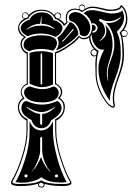

<svg xmlns="http://www.w3.org/2000/svg" viewBox="-20 -838 629 870"><path d="M339 -802Q339 -800 340.5 -797.5Q342 -795 343.5 -794.5Q345 -794 348.5 -792.5Q352 -791 352 -790Q356 -790 360 -794Q364 -798 364 -802Q364 -806 360 -810Q356 -814 352 -814Q347 -814 343 -810.5Q339 -807 339 -802ZM352 -818Q358 -818 362 -813Q366 -808 366 -802V-798Q381 -808 398 -808Q416 -808 443 -801Q470 -794 481 -794Q496 -794 510.5 -798.5Q525 -803 526 -813Q528 -814 529 -814L530 -815L531 -814Q557 -795 557 -750Q557 -724 541 -702H543Q549 -702 553.5 -698Q558 -694 558 -687Q558 -680 553.5 -675Q549 -670 542 -670Q538 -670 534 -673Q542 -636 542 -587Q542 -547 519.5 -488Q497 -429 497 -396Q497 -375 501 -359Q501 -355 498 -352.5Q495 -350 492 -350Q470 -353 441.5 -403.5Q413 -454 413 -505Q413 -511 412.5 -522.5Q412 -534 412 -540Q412 -567 415 -585Q411 -583 407 -582Q400 -582 395 -587Q390 -592 390 -599Q390 -605 394.5 -610Q399 -615 406 -615Q387 -636 383 -668Q375 -660 362 -660Q344 -660 340 -669Q327 -651 292 -627Q257 -603 234 -596V-460Q244 -455 252.5 -445Q261 -435 262 -424Q262 -407 251 -394Q274 -379 274 -354Q274 -312 235 -292V-246Q235 -192 256.5 -124Q278 -56 299 -21Q303 -15 304 -10Q304 5 264 5Q213 5 181 -5Q182 -4 182 -1Q182 12 168 12Q162 12 157 8.5Q152 5 152 -1Q152 -4 153 -6Q123 5 70 5Q55 5 45 2.5Q35 0 32.5 -3Q30 -6 30 -10Q30 -16 33 -21Q55 -55 77.5 -123.5Q100 -192 100 -246V-292Q61 -314 61 -354Q61 -365 67.5 -377Q74 -389 84 -394Q74 -406 74 -420Q74 -444 101 -459V-595Q88 -600 80.5 -612.5Q73 -625 73 -639Q73 -657 89 -670Q62 -685 62 -711Q62 -736 90 -753Q79 -757 79 -766Q79 -772 84 -777Q89 -782 96 -782Q101 -782 105.5 -778Q110 -774 110 -769Q131 -794 168 -794Q206 -794 226 -769Q229 -781 242 -781Q257 -781 257 -766Q257 -756 247 -752Q266 -742 272 -730Q280 -735 281 -740Q278 -749 278 -757Q278 -777 290 -789Q302 -799 320 -799Q326 -799 338 -796Q337 -798 337 -802Q337 -808 341.5 -813Q346 -818 352 -818ZM230 -767Q230 -764 230.5 -762.5Q231 -761 232.5 -759.5Q234 -758 235.5 -757Q237 -756 240 -755Q243 -754 244 -754Q248 -754 251 -757Q254 -760 254 -764Q254 -775 243 -778Q242 -778 241 -778Q236 -778 233 -775Q230 -772 230 -767ZM82 -768Q82 -758 94 -755Q102 -758 105 -759Q107 -764 108 -765Q108 -770 103.5 -774.5Q99 -779 94.5 -779Q90 -779 86 -775.5Q82 -772 82 -768ZM105 -44Q101 -49 93 -47Q90 -44 91 -39Q92 -34 96 -34Q100 -34 103 -36.5Q106 -39 105 -44ZM242 -44Q239 -50 231 -46Q228 -44 229 -39Q230 -34 234 -34Q246 -34 242 -44ZM211 -56Q208 -60 202 -69Q196 -78 193 -82Q171 -122 171 -158V-212Q171 -215 169 -216.5Q167 -218 164.5 -216.5Q162 -215 162 -211V-158Q162 -127 139 -83Q122 -57 122 -56Q127 -62 133.5 -70.5Q140 -79 143 -82Q162 -114 166 -127Q169 -118 172.5 -110Q176 -102 182 -92.5Q188 -83 188 -82Q189 -82 197 -71.5Q205 -61 211 -56ZM230 -352 228 -353Q192 -330 168 -330Q143 -330 102 -353Q100 -354 99 -353Q99 -352 102 -350Q137 -322 162 -322V-278Q162 -275 164.5 -273.5Q167 -272 169 -273Q171 -274 171 -278V-322Q198 -322 230 -352ZM171 -458V-593Q171 -596 167.5 -596Q164 -596 164 -593V-458Q164 -455 167.5 -455Q171 -455 171 -458ZM225 -710Q201 -730 168 -730V-759Q168 -763 167 -763Q166 -763 166 -759L162 -730Q130 -730 104 -708Q99 -704 101 -703Q102 -703 104 -705Q128 -722 166 -722Q199 -722 222 -708Q226 -706 227 -707Q227 -708 225 -710ZM313 -701Q315 -703 313 -705Q311 -707 309 -705Q304 -700 287 -679Q270 -658 261 -653Q259 -651 263 -649Q271 -654 289.5 -675.5Q308 -697 313 -701ZM282 -13Q268 -11 258 -11Q194 -11 168 -35Q154 -24 128.5 -17Q103 -10 78 -10Q62 -11 50 -13Q72 -48 93 -114Q114 -180 114 -241V-246V-289Q130 -247 168 -247Q202 -249 220 -288V-246Q220 -205 231 -156Q242 -107 255.5 -71Q269 -35 282 -13ZM259 -349Q259 -336 250 -324Q241 -312 233.5 -307Q226 -302 212 -293Q198 -257 168 -257Q151 -257 139 -267.5Q127 -278 123 -294Q77 -317 77 -346Q77 -366 89 -377Q96 -381 104 -379Q138 -364 170 -364Q202 -364 233 -378Q238 -382 246 -377Q259 -364 259 -349ZM246 -420Q246 -395 225 -384.5Q204 -374 173 -374Q130 -374 108 -388Q89 -401 89 -420Q89 -430 98 -438Q107 -446 115 -446H117Q150 -434 172 -434Q196 -434 219 -445Q221 -445 222 -446Q229 -446 237.5 -438Q246 -430 246 -420ZM220 -455Q194 -443 169 -443Q148 -443 114 -459V-598Q135 -606 169 -606Q194 -606 220 -597ZM87 -633Q87 -658 111.5 -668Q136 -678 166 -678Q238 -678 238 -643Q238 -623 220 -608Q197 -616 166 -616Q133 -616 113 -606Q87 -615 87 -633ZM263 -711Q263 -699 253.5 -687.5Q244 -676 231 -671Q202 -686 165 -686Q130 -686 106 -674Q95 -678 84.5 -688Q74 -698 74 -710Q74 -735 115 -750Q119 -763 134.5 -772.5Q150 -782 168 -782Q205 -782 219 -756Q221 -751 222 -746Q235 -746 249 -735Q263 -724 263 -711ZM233 -610Q246 -627 246 -644Q246 -650 240 -668Q256 -677 274.5 -705Q293 -733 297 -738Q311 -735 323 -718Q335 -701 335 -682Q322 -663 285 -637.5Q248 -612 233 -610ZM389 -711Q389 -698 382 -686Q375 -674 362 -674Q349 -675 342 -682Q342 -703 330 -721Q318 -739 297 -744Q292 -751 292 -759Q292 -770 301 -776.5Q310 -783 322 -783Q346 -783 367.5 -760.5Q389 -738 389 -711ZM478 -381Q426 -452 426 -527Q426 -566 452 -613H446Q424 -613 409.5 -635Q395 -657 395 -682Q394 -679 391.5 -675.5Q389 -672 389 -671Q394 -626 426 -608Q427 -606 426 -604Q418 -579 418 -536Q418 -531 418 -520.5Q418 -510 418 -505Q418 -457 444.5 -408Q471 -359 492 -356Q494 -356 495 -358Q491 -375 491 -395Q491 -429 513 -488.5Q535 -548 535 -587Q535 -668 522 -688Q521 -691 524 -692Q551 -719 551 -753Q551 -787 531 -807Q524 -788 478 -788Q465 -788 439.5 -795Q414 -802 398 -802Q376 -802 354 -784Q354 -783 352.5 -783Q351 -783 350 -784Q338 -794 320 -794Q305 -794 294 -785Q283 -776 283 -756Q283 -744 286 -740Q289 -738 282 -731Q275 -724 272 -722Q268 -720 267 -724Q265 -731 252 -741Q239 -751 230 -752Q213 -789 168 -789Q148 -789 131 -778.5Q114 -768 109 -754Q97 -751 83 -740.5Q69 -730 67 -717Q67 -704 72 -695Q77 -686 81.5 -682Q86 -678 96 -671Q99 -670 96 -668Q79 -656 79 -639Q79 -626 86 -615Q93 -604 106 -601V-455Q95 -453 86.5 -443Q78 -433 78 -422Q78 -409 89 -395Q92 -392 89 -390Q72 -383 66 -357Q66 -316 105 -298V-249Q105 -193 83 -125Q61 -57 39 -20Q36 -15 36 -14Q36 -4 70 -4Q142 -4 165 -20H169Q193 -4 264 -4Q298 -4 298 -13Q298 -15 294 -20Q273 -56 251.5 -124.5Q230 -193 230 -249V-298Q268 -316 268 -350Q268 -380 246 -390Q242 -392 244 -395Q256 -409 256 -420Q256 -432 247.5 -443Q239 -454 229 -456V-601Q257 -611 289 -633Q321 -655 338 -677Q346 -666 358 -666Q362 -666 370 -668Q384 -671 390.5 -686Q397 -701 397 -717Q397 -719 396.5 -721Q396 -723 396 -724Q398 -725 401 -726Q406 -726 410 -721.5Q414 -717 414 -712Q414 -706 410 -701.5Q406 -697 401 -698L398 -690H400Q410 -690 416 -696.5Q422 -703 422 -711Q422 -719 415.5 -726Q409 -733 401 -733Q397 -732 394 -731Q394 -740 383 -755.5Q372 -771 359 -777Q372 -792 397 -792Q413 -792 442.5 -784.5Q472 -777 481 -777H486Q519 -777 535 -790Q542 -773 542 -759Q542 -725 509 -694Q527 -660 527 -605V-588Q527 -546 502.5 -483.5Q478 -421 478 -387ZM460 -735Q464 -734 472 -734Q505 -734 526 -757Q528 -760 528 -762Q526 -762 525 -760Q502 -742 474 -742Q455 -742 438 -751Q430 -755 429 -748Q429 -743 434 -740Q444 -737 450 -724Q456 -711 456 -697Q456 -675 432 -654L433 -652Q447 -661 454.5 -671Q462 -681 462 -698Q462 -715 456 -726Q490 -695 490 -636Q490 -608 479 -574Q468 -540 466 -529Q464 -516 464 -510Q464 -489 470 -471H471Q468 -489 468 -506Q468 -519 470 -526Q472 -540 485 -574Q498 -608 498 -635Q498 -698 460 -735ZM556 -687Q556 -691 552 -695Q548 -699 543 -699Q539 -699 535 -696Q531 -693 530 -690Q532 -683 533 -679Q538 -674 542 -674Q548 -674 552 -678Q556 -682 556 -687ZM409 -612H407Q402 -612 398 -608.5Q394 -605 394 -600Q394 -595 398.5 -590.5Q403 -586 407 -586Q412 -586 416 -590Q418 -600 419 -603Q415 -606 409 -612ZM158 -7Q156 -2 156 -1Q156 3 160 5.5Q164 8 168 8Q178 8 178 -1Q178 -3 176 -6Q171 -9 166 -11Q162 -8 158 -7Z"/></svg>

Font: Indiction Unicode
Style: Normal
Weight: 500
Version: Version 1.1